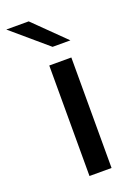

<svg xmlns="http://www.w3.org/2000/svg" viewBox="-179 -719 535 771"><g transform="rotate(-20 88.0 -333.5)"><path d="M-47.9 -667H47.9L179.2 -538.1H103ZM64.9 0V-472.2H159.2V0Z"/></g></svg>

Font: CMU Bright
Style: SemiBold
Weight: 600
Version: Version 0.7.0